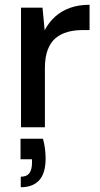

<svg xmlns="http://www.w3.org/2000/svg" viewBox="-20 -533 419 804"><path d="M68 0V-501H158L167 -406Q184 -439 210.5 -463Q237 -487 273 -500Q309 -513 355 -513V-407H323Q291 -407 262.5 -399Q234 -391 213 -373.5Q192 -356 180 -325Q168 -294 168 -247V0ZM67 251V207Q92 207 103 192Q114 177 114 148V134H66V48H160Q166 70 168.5 91Q171 112 171 130Q171 192 144.5 221.5Q118 251 67 251Z"/></svg>

Font: DMSans_18ptMedium
Style: Regular
Weight: 500
Designer: Colophon Foundry, Jonny Pinhorn
Foundry: Colophon Foundry
Version: Version 4.004;gftools[0.9.30]